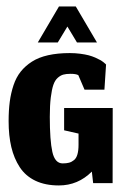

<svg xmlns="http://www.w3.org/2000/svg" viewBox="-20 -559 375 586"><path d="M156.3 -429.3 185.7 -478 215 -429.3H276L211.3 -539.3H160L95.3 -429.3ZM260.3 -35.3 264.3 0H323.7L324 -229.3H175.7V-161.3L219.7 -151.3V-117.3Q219.7 -99.3 216.3 -87.8Q213 -76.3 206 -70.5Q199 -64.7 191 -62.5Q183 -60.3 171.3 -60.3Q147.7 -60.3 139.8 -95.3Q132 -130.3 132 -202.7Q132 -237.3 135 -261.5Q138 -285.7 142.8 -299.8Q147.7 -314 156.2 -321.5Q164.7 -329 173.3 -331.3Q182 -333.7 195.3 -333.7Q211.7 -333.7 219 -329.7L238 -285.3H298.7L303.7 -362Q303 -362.7 301.8 -364Q300.7 -365.3 296 -369Q291.3 -372.7 285.8 -375.8Q280.3 -379 270.8 -383.2Q261.3 -387.3 250.7 -390.2Q240 -393 224.8 -395Q209.7 -397 193 -397Q156 -397 127 -390.5Q98 -384 77.7 -371Q57.3 -358 43.3 -340.5Q29.3 -323 21.3 -299Q13.3 -275 9.8 -248.7Q6.3 -222.3 6.3 -189.3Q6.3 -145 14.5 -110.3Q22.7 -75.7 40.3 -48.7Q58 -21.7 88.2 -7.3Q118.3 7 159.7 7Q218 7 260.3 -35.3Z"/></svg>

Font: Jomhuria
Style: Regular
Weight: 400
Designer: Arabic design by Kourosh Beigpour, Latin design by Eben Sorkin, engineering by Lasse Fister and Khaled Hosney
Version: Version 1.0000